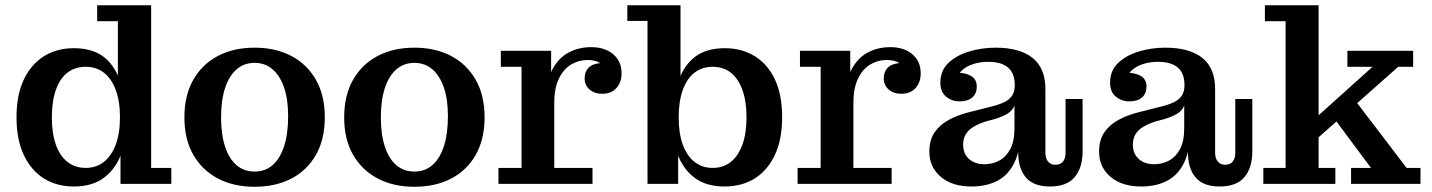

<svg xmlns="http://www.w3.org/2000/svg" viewBox="-20 -702 5466 733"><path d="M262 10Q197 10 148 -20.5Q99 -51 71 -110Q43 -169 43 -254Q43 -340 71 -398.5Q99 -457 148 -487.5Q197 -518 262 -518Q332 -518 375 -485.5Q418 -453 437.5 -393.5Q457 -334 457 -255L464 -253Q465 -176 443.5 -116.5Q422 -57 377 -23.5Q332 10 262 10ZM307 -61Q347 -61 376 -83.5Q405 -106 421.5 -149Q438 -192 438 -254Q438 -316 421.5 -359.5Q405 -403 376 -425Q347 -447 307 -447Q267 -447 238 -425Q209 -403 193.5 -359.5Q178 -316 178 -254Q178 -192 193.5 -149Q209 -106 238 -83.5Q267 -61 307 -61ZM440 0V-141L451 -258L430 -365V-621H351V-682H557V-61H634V0Z M952 11Q872 11 812 -20.5Q752 -52 718 -111Q684 -170 684 -254Q684 -338 718 -397.5Q752 -457 812 -488.5Q872 -520 952 -520Q1032 -520 1092 -488.5Q1152 -457 1186 -397.5Q1220 -338 1220 -254Q1220 -170 1186 -110.5Q1152 -51 1092 -20Q1032 11 952 11ZM952 -47Q992 -47 1020.5 -71.5Q1049 -96 1064.5 -143.5Q1080 -191 1080 -259Q1080 -323 1064.5 -368Q1049 -413 1020.5 -437.5Q992 -462 952 -462Q912 -462 883.5 -437.5Q855 -413 839.5 -366.5Q824 -320 824 -254Q824 -188 839.5 -141.5Q855 -95 883.5 -71Q912 -47 952 -47Z M1562 11Q1482 11 1422 -20.5Q1362 -52 1328 -111Q1294 -170 1294 -254Q1294 -338 1328 -397.5Q1362 -457 1422 -488.5Q1482 -520 1562 -520Q1642 -520 1702 -488.5Q1762 -457 1796 -397.5Q1830 -338 1830 -254Q1830 -170 1796 -110.5Q1762 -51 1702 -20Q1642 11 1562 11ZM1562 -47Q1602 -47 1630.5 -71.5Q1659 -96 1674.5 -143.5Q1690 -191 1690 -259Q1690 -323 1674.5 -368Q1659 -413 1630.5 -437.5Q1602 -462 1562 -462Q1522 -462 1493.5 -437.5Q1465 -413 1449.5 -366.5Q1434 -320 1434 -254Q1434 -188 1449.5 -141.5Q1465 -95 1493.5 -71Q1522 -47 1562 -47Z M1883 0V-61H1971V-447H1892V-508H2084V-333L2096 -335V-61H2242V0ZM2062 -309Q2063 -386 2086.5 -432.5Q2110 -479 2149 -500.5Q2188 -522 2237 -522Q2289 -522 2321 -495Q2353 -468 2353 -422Q2353 -388 2333.5 -366Q2314 -344 2279 -344Q2249 -344 2230.5 -360.5Q2212 -377 2212 -402Q2212 -433 2233 -448.5Q2254 -464 2298 -461L2293 -423Q2291 -447 2273 -460Q2255 -473 2223 -473Q2189 -473 2160 -455.5Q2131 -438 2113.5 -401.5Q2096 -365 2096 -309Z M2746 10Q2676 10 2631.5 -23.5Q2587 -57 2565.5 -116.5Q2544 -176 2544 -253L2551 -255Q2551 -334 2571 -393.5Q2591 -453 2634 -485.5Q2677 -518 2747 -518Q2812 -518 2861.5 -487.5Q2911 -457 2938.5 -398.5Q2966 -340 2966 -254Q2966 -169 2938 -110Q2910 -51 2861 -20.5Q2812 10 2746 10ZM2701 -61Q2741 -61 2769.5 -83.5Q2798 -106 2814 -149Q2830 -192 2830 -254Q2830 -316 2814 -359.5Q2798 -403 2769.5 -425Q2741 -447 2701 -447Q2661 -447 2632 -425Q2603 -403 2587 -359.5Q2571 -316 2571 -254Q2571 -192 2587 -149Q2603 -106 2632 -83.5Q2661 -61 2701 -61ZM2452 0V-622H2375V-682H2578V-365L2556 -258L2569 -138V0Z M3025 0V-61H3113V-447H3034V-508H3226V-333L3238 -335V-61H3384V0ZM3204 -309Q3205 -386 3228.5 -432.5Q3252 -479 3291 -500.5Q3330 -522 3379 -522Q3431 -522 3463 -495Q3495 -468 3495 -422Q3495 -388 3475.5 -366Q3456 -344 3421 -344Q3391 -344 3372.5 -360.5Q3354 -377 3354 -402Q3354 -433 3375 -448.5Q3396 -464 3440 -461L3435 -423Q3433 -447 3415 -460Q3397 -473 3365 -473Q3331 -473 3302 -455.5Q3273 -438 3255.5 -401.5Q3238 -365 3238 -309Z M3643 -315Q3614 -315 3592 -333Q3570 -351 3570 -386Q3570 -432 3600 -461Q3630 -490 3678.5 -505Q3727 -520 3781 -520Q3873 -520 3922 -481Q3971 -442 3971 -362L3854 -377Q3854 -423 3828 -444.5Q3802 -466 3753 -466Q3722 -466 3695.5 -457.5Q3669 -449 3651 -432Q3633 -415 3627 -389V-425Q3664 -425 3686.5 -412.5Q3709 -400 3709 -371Q3709 -345 3692 -330Q3675 -315 3643 -315ZM3988 10Q3926 10 3896.5 -24.5Q3867 -59 3867 -122V-166H3853V-299H3849L3854 -337V-377L3971 -362V-118Q3971 -98 3981 -85.5Q3991 -73 4009 -73Q4029 -73 4038.5 -85.5Q4048 -98 4048 -118V-324H4113V-124Q4113 -62 4083 -26Q4053 10 3988 10ZM3689 10Q3615 10 3571.5 -27Q3528 -64 3528 -123Q3528 -167 3547.5 -196Q3567 -225 3601.5 -244Q3636 -263 3681 -274L3764 -295Q3793 -302 3813 -311.5Q3833 -321 3843.5 -336.5Q3854 -352 3854 -376L3858 -299H3853Q3846 -281 3828.5 -269.5Q3811 -258 3779 -248L3742 -238Q3715 -229 3696 -217.5Q3677 -206 3667 -189.5Q3657 -173 3657 -150Q3657 -115 3679.5 -95Q3702 -75 3738 -75Q3769 -75 3795 -89Q3821 -103 3837 -133Q3853 -163 3853 -213L3876 -206Q3876 -131 3853.5 -83Q3831 -35 3789 -12.5Q3747 10 3689 10Z M4291 -315Q4262 -315 4240 -333Q4218 -351 4218 -386Q4218 -432 4248 -461Q4278 -490 4326.5 -505Q4375 -520 4429 -520Q4521 -520 4570 -481Q4619 -442 4619 -362L4502 -377Q4502 -423 4476 -444.5Q4450 -466 4401 -466Q4370 -466 4343.5 -457.5Q4317 -449 4299 -432Q4281 -415 4275 -389V-425Q4312 -425 4334.5 -412.5Q4357 -400 4357 -371Q4357 -345 4340 -330Q4323 -315 4291 -315ZM4636 10Q4574 10 4544.5 -24.5Q4515 -59 4515 -122V-166H4501V-299H4497L4502 -337V-377L4619 -362V-118Q4619 -98 4629 -85.5Q4639 -73 4657 -73Q4677 -73 4686.5 -85.5Q4696 -98 4696 -118V-324H4761V-124Q4761 -62 4731 -26Q4701 10 4636 10ZM4337 10Q4263 10 4219.5 -27Q4176 -64 4176 -123Q4176 -167 4195.5 -196Q4215 -225 4249.5 -244Q4284 -263 4329 -274L4412 -295Q4441 -302 4461 -311.5Q4481 -321 4491.5 -336.5Q4502 -352 4502 -376L4506 -299H4501Q4494 -281 4476.5 -269.5Q4459 -258 4427 -248L4390 -238Q4363 -229 4344 -217.5Q4325 -206 4315 -189.5Q4305 -173 4305 -150Q4305 -115 4327.5 -95Q4350 -75 4386 -75Q4417 -75 4443 -89Q4469 -103 4485 -133Q4501 -163 4501 -213L4524 -206Q4524 -131 4501.5 -83Q4479 -35 4437 -12.5Q4395 10 4337 10Z M4803 0V-61H4888V-621H4809V-682H5014V-61H5078V0ZM5138 0V-61H5214L5063 -264L5138 -339L5350 -61H5403V0ZM5004 -169 4963 -216 5220 -447H5124V-508H5375V-447H5318Z"/></svg>

Font: Montagu Slab Medium
Style: Regular
Weight: 500
Version: Version 1.000